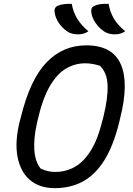

<svg xmlns="http://www.w3.org/2000/svg" viewBox="-20 -955 690 995"><path d="M543 -935Q550 -892 570.5 -858Q591 -824 629 -793Q606 -777 576 -777Q543 -777 521 -791Q493 -810 475 -836.5Q457 -863 453 -891Q450 -917 470 -925Q495 -937 543 -935ZM352 -935Q365 -853 438 -793Q416 -777 385 -777Q352 -777 330 -791Q302 -810 284.5 -836.5Q267 -863 263 -891Q259 -916 279 -925Q292 -931 311 -933.5Q330 -936 352 -935ZM427 -720Q562 -720 605.5 -623Q649 -526 603 -344L597 -318Q566 -195 518.5 -121Q471 -47 407.5 -13.5Q344 20 264 20Q185 20 135.5 -22Q86 -64 71 -141.5Q56 -219 82 -325L89 -351Q136 -543 221 -631.5Q306 -720 427 -720ZM170 -310Q154 -236 158 -177Q162 -118 190 -82Q225 -64 266 -64Q321 -64 367.5 -90Q414 -116 450.5 -174.5Q487 -233 511 -331L516 -350Q540 -448 537.5 -513Q535 -578 498 -614Q483 -619 463 -623Q443 -627 421 -627Q368 -627 321 -599Q274 -571 237 -506.5Q200 -442 175 -332Z"/></svg>

Font: Recursive Sn Csl St
Style: Italic
Weight: 400
Italic angle: -15°
Version: Version 1.079;hotconv 1.0.112;makeotfexe 2.5.65598; ttfautoh